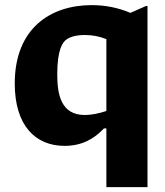

<svg xmlns="http://www.w3.org/2000/svg" viewBox="-20 -572 660 768"><path d="M39 -238C39 -70.5 121 11.5 238.5 11.5C306.5 11.5 356 -16 396 -58.5H405.5V176.5H570V-548H564L501.5 -520.5C452 -541.5 401.5 -551.5 346.5 -551.5C183 -551.5 39 -459.5 39 -238ZM209 -275C209 -372 229.5 -405 249.5 -416.5C269.5 -428 291.5 -432 318.5 -432C350 -432 378 -426.5 405.5 -415.5V-128C374.5 -118 345.5 -112 319.5 -112C223 -112 209 -195.5 209 -275Z"/></svg>

Font: Monaspace Argon ExtraBold
Style: Bold
Weight: 800
Designer: Riley Cran & the Lettermatic Team
Foundry: Lettermatic
Version: Version 1.000 (Monaspace Argon)